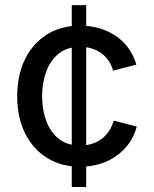

<svg xmlns="http://www.w3.org/2000/svg" viewBox="-20 -748 614 768"><path d="M267.1 0V-727.5H324.7V0ZM300.3 -81.1Q225.1 -81.1 168.5 -116.2Q111.8 -151.4 80.3 -214.8Q48.8 -278.3 48.8 -362.3Q48.8 -447.8 80.3 -511.5Q111.8 -575.2 168.5 -610.4Q225.1 -645.5 300.3 -645.5Q341.8 -645.5 377.9 -634.8Q414.1 -624 443.4 -604.2Q472.7 -584.5 493.7 -555.4Q514.6 -526.4 525.4 -489.7L432.1 -465.3Q426.8 -486.3 415 -503.9Q403.3 -521.5 386.5 -534.2Q369.6 -546.9 348.1 -553.7Q326.7 -560.5 300.8 -560.5Q248.5 -560.5 214.8 -533.4Q181.2 -506.3 164.8 -461.4Q148.4 -416.5 148.4 -362.8Q148.4 -309.6 164.8 -264.9Q181.2 -220.2 214.8 -193.1Q248.5 -166 300.8 -166Q327.1 -166 349.1 -173.1Q371.1 -180.2 388.2 -193.6Q405.3 -207 417 -225.3Q428.7 -243.7 434.6 -265.6L526.9 -241.7Q517.1 -203.6 495.8 -174.3Q474.6 -145 444.8 -124Q415 -103 378.4 -92Q341.8 -81.1 300.3 -81.1Z"/></svg>

Font: Inter Cardless
Style: Regular
Weight: 400
Designer: Rasmus Andersson
Foundry: rsms
Version: Version 4.001;git-9221beed3